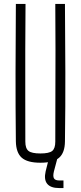

<svg xmlns="http://www.w3.org/2000/svg" viewBox="-20 -820 410 974"><path d="M185 5.5Q119 5.5 90.2 -20Q61.5 -45.5 60.5 -103Q58.5 -280 58.8 -451.8Q59 -623.5 60.5 -800H109.5Q108.5 -682 108.2 -566.2Q108 -450.5 108.2 -335Q108.5 -219.5 108.5 -101.5Q108.5 -67 124.8 -54.2Q141 -41.5 185 -41.5Q229 -41.5 244.8 -54.2Q260.5 -67 260.5 -101.5Q260.5 -219.5 261 -335Q261.5 -450.5 261.5 -566.2Q261.5 -682 260.5 -800H309.5Q311 -623.5 311.5 -451.8Q312 -280 309.5 -103Q309 -45.5 280 -20Q251 5.5 185 5.5ZM302 134H280Q237 134 219.5 112.5Q202 91 211.5 49.5L227.5 -14.5H270.5L253.5 49.5Q247.5 74 253.8 84.8Q260 95.5 281 95.5H302Z"/></svg>

Font: Big Shoulders Text ExtraLight
Style: Regular
Weight: 250
Version: Version 2.002